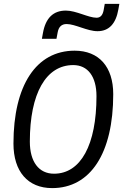

<svg xmlns="http://www.w3.org/2000/svg" viewBox="-20 -966 639 996"><path d="M250.5 9.8C449.7 9.8 567.4 -171.4 567.4 -477.5C567.4 -619.6 493.2 -703.1 367.2 -703.1C168 -703.1 49.8 -523.9 49.8 -221.2C49.8 -76.2 124.5 9.8 250.5 9.8ZM260.3 -64.9C181.6 -64.9 134.8 -126.5 134.8 -231.4C134.8 -481 218.3 -628.4 359.9 -628.4C436 -628.4 480.5 -568.4 480.5 -467.3C480.5 -214.4 398.9 -64.9 260.3 -64.9ZM197.3 -764.6H272.9L279.3 -798.8C284.7 -827.1 299.8 -841.3 325.7 -841.3C369.6 -841.3 433.1 -804.2 485.8 -804.2C544.4 -804.2 581.1 -841.8 594.2 -918L599.1 -945.8H523.4L517.6 -913.1C512.7 -886.7 500.5 -874 481 -874C438.5 -874 375 -911.1 321.8 -911.1C255.9 -911.1 216.3 -872.1 202.6 -793.9Z"/></svg>

Font: Cascadia Mono SemiLight
Style: Italic
Weight: 350
Italic angle: -10°
Monospace: yes
Designer: Aaron Bell
Foundry: Saja Typeworks
Version: Version 2404.023